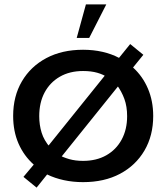

<svg xmlns="http://www.w3.org/2000/svg" viewBox="-20 -821 759 876"><path d="M147 35 87 -14 134 -70Q89 -110 64.5 -166Q40 -222 40 -292Q40 -382 80 -450Q120 -518 191.5 -556Q263 -594 359 -594Q406 -594 447.5 -584.5Q489 -575 523 -557L574 -620L634 -571L587 -513Q631 -473 655 -416.5Q679 -360 679 -292Q679 -202 639 -134Q599 -66 527.5 -28Q456 10 359 10Q313 10 271.5 1Q230 -8 195 -25ZM159 -291Q159 -251 170 -215.5Q181 -180 209 -148L191 -144L463 -482L472 -467Q452 -481 424 -489Q396 -497 359 -497Q298 -497 253 -471Q208 -445 183.5 -399Q159 -353 159 -291ZM254 -98 247 -115Q268 -103 296 -95Q324 -87 359 -87Q420 -87 465 -112.5Q510 -138 535 -184Q560 -230 560 -291Q560 -335 547.5 -369.5Q535 -404 512 -435H525ZM330 -648 372 -801H465L387 -648Z"/></svg>

Font: Rokkitt SemiBold
Style: Regular
Weight: 600
Designer: Vernon Adams
Foundry: Vernon Adams
Version: Version 3.103